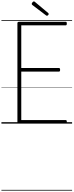

<svg xmlns="http://www.w3.org/2000/svg" viewBox="-20 -1732 1030 2690"><path d="M251 0Q237 0 230.5 -5.5Q224 -11 224 -23V-1408Q224 -1418 231 -1422.5Q238 -1427 252 -1427H900Q908 -1427 912 -1421.5Q916 -1416 916 -1402Q916 -1388 912 -1382.5Q908 -1377 900 -1377H278V-779H806Q814 -779 818 -773.5Q822 -768 822 -754Q822 -740 818 -734.5Q814 -729 806 -729H278V-50H900Q908 -50 912 -44.5Q916 -39 916 -25Q916 -11 912 -5.5Q908 0 900 0ZM637 -1511Q633 -1511 630.5 -1513.5Q628 -1516 623 -1518L432 -1663Q427 -1668 426 -1671Q425 -1674 425 -1678Q425 -1685 430 -1693Q435 -1701 442 -1706.5Q449 -1712 455 -1712Q461 -1712 464 -1709.5Q467 -1707 472 -1703L656 -1549Q660 -1545 661 -1541.5Q662 -1538 662 -1535Q662 -1528 653.5 -1519.5Q645 -1511 637 -1511ZM0 928H990V938H0ZM0 -20H990V0H0ZM0 -505H990V-500H0ZM0 -1448H990V-1438H0Z"/></svg>

Font: Playwrite ID Guides
Style: Regular
Weight: 400
Designer: Veronika Burian, José Scaglione
Foundry: TypeTogether
Version: Version 1.003